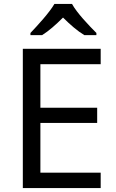

<svg xmlns="http://www.w3.org/2000/svg" viewBox="-20 -964 596 984"><path d="M349 -944H259C233 -899 173 -834 136 -795V-784H196C231 -806 267 -838 303 -874C339 -838 377 -805 412 -784H474V-795C436 -833 373 -899 349 -944ZM496 0V-79H187V-334H478V-412H187V-635H496V-714H97V0Z"/></svg>

Font: Noto Sans Runic
Style: Regular
Weight: 400
Designer: Monotype Design Team
Foundry: Monotype Imaging Inc.
Version: Version 2.002